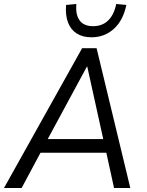

<svg xmlns="http://www.w3.org/2000/svg" viewBox="-36 -948 740 968"><path d="M-16 0 378 -705H451L621 0H539L495 -201L527 -178H139L180 -200L73 0ZM402 -612 196 -231 178 -247H510L488 -231L404 -612ZM425 -760Q381 -760 351 -779Q321 -798 307 -834.5Q293 -871 297 -923L349 -928Q344 -874 365.5 -845Q387 -816 433 -816Q480 -816 509.5 -845Q539 -874 550 -928L601 -923Q585 -845 538 -802.5Q491 -760 425 -760Z"/></svg>

Font: Nunito Sans 10pt SemiCondensed
Style: Italic
Weight: 400
Width: 4
Italic angle: -9°
Designer: Vernon Adams
Foundry: Vernon Adams
Version: Version 3.101;gftools[0.9.27]